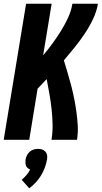

<svg xmlns="http://www.w3.org/2000/svg" viewBox="-20 -755 549 1037"><path d="M0 0 121 -735H259L213 -456Q240 -488 264 -521Q288 -554 309.5 -588.5Q331 -623 348 -660Q365 -697 371 -735H509Q502 -693 482.5 -652Q463 -611 437.5 -573Q412 -535 383 -499Q354 -463 325 -429Q335 -395 345.5 -360.5Q356 -326 365 -291Q374 -256 381 -220.5Q388 -185 393 -148.5Q398 -112 400 -75Q402 -38 396 0H258Q265 -42 264 -84Q263 -126 258.5 -166.5Q254 -207 247 -247.5Q240 -288 232 -328Q220 -315 208 -302Q196 -289 183 -276L138 0ZM138 262 97 216Q111 205 122.5 191Q134 177 143 161Q136 158 129.5 152.5Q123 147 120.5 140Q118 133 117.5 124.5Q117 116 118 107Q120 95 125.5 84Q131 73 140.5 64.5Q150 56 162 52.5Q174 49 186 49Q198 49 208 52.5Q218 56 225.5 64.5Q233 73 234.5 84Q236 95 234 107Q230 129 222 150.5Q214 172 202 192Q190 212 174 229.5Q158 247 138 262Z"/></svg>

Font: Iosevka Term Curly Hv Obl
Style: Regular
Weight: 900
Italic angle: -9°
Designer: Belleve Invis
Foundry: Belleve Invis
Version: Version 32.3.0